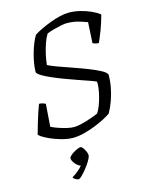

<svg xmlns="http://www.w3.org/2000/svg" viewBox="-139 -804 866 1132"><g transform="rotate(-15 294.0 -238.0)"><path d="M226 0Q204 0 176 -6.5Q148 -13 119.5 -23.5Q91 -34 67.5 -46.5Q44 -59 31 -71Q39 -101 49 -135Q59 -169 69 -199Q79 -229 86 -246Q98 -246 108.5 -242.5Q119 -239 125 -236L115 -98Q133 -89 157.5 -80.5Q182 -72 207 -66Q232 -60 252 -60Q271 -60 300.5 -67.5Q330 -75 358.5 -85Q387 -95 402 -102Q413 -118 422.5 -142.5Q432 -167 439 -194.5Q446 -222 449 -246Q452 -270 450 -284Q438 -290 409.5 -300Q381 -310 344.5 -322.5Q308 -335 269.5 -349.5Q231 -364 197.5 -378.5Q164 -393 141.5 -406.5Q119 -420 115 -431Q115 -456 120 -485.5Q125 -515 133.5 -545Q142 -575 152.5 -600.5Q163 -626 174 -644Q192 -656 219 -669Q246 -682 277.5 -694Q309 -706 339.5 -713Q370 -720 395 -720Q428 -720 462.5 -711.5Q497 -703 527 -689.5Q557 -676 577 -660Q571 -638 564 -615.5Q557 -593 549 -572Q541 -551 533.5 -533Q526 -515 520 -501Q507 -501 497.5 -504Q488 -507 483 -510L490 -636Q462 -647 432 -655Q402 -663 364 -663Q353 -663 330.5 -658.5Q308 -654 284 -647.5Q260 -641 242 -633Q229 -612 218.5 -582Q208 -552 200.5 -519Q193 -486 190 -455Q208 -445 246.5 -431Q285 -417 331.5 -401Q378 -385 421.5 -368Q465 -351 494.5 -335Q524 -319 527 -305Q527 -267 519.5 -228Q512 -189 499 -152.5Q486 -116 468 -84Q453 -73 426 -59Q399 -45 365 -31.5Q331 -18 295 -9Q259 0 226 0ZM198 244Q188 244 178 237.5Q168 231 164 224Q178 216 192.5 205Q207 194 219.5 181.5Q232 169 237 157L233 170Q224 170 212 160.5Q200 151 191 137.5Q182 124 182 113Q182 106 191 97.5Q200 89 212.5 81.5Q225 74 237 69Q249 64 255 64Q262 64 270 74.5Q278 85 284 98.5Q290 112 290 121Q290 131 282 146Q274 161 262 178Q250 195 237 210Q224 225 213.5 234.5Q203 244 198 244Z"/></g></svg>

Font: Texturina Medium 12pt Thin
Style: Italic
Weight: 250
Italic angle: -11°
Version: Version 1.002